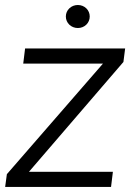

<svg xmlns="http://www.w3.org/2000/svg" viewBox="-33 -737 517 757"><path d="M-12.7 0H404.8L412.1 -59.6H81.1L453.6 -492.7L460.4 -545.9H65.9L58.6 -486.3H373L-5.9 -50.3ZM226.6 -671.9C226.6 -646.5 247.6 -626.5 273.9 -626.5C300.3 -626.5 320.8 -646.5 320.8 -671.9C320.8 -697.3 300.3 -717.3 273.9 -717.3C247.6 -717.3 226.6 -697.3 226.6 -671.9Z"/></svg>

Font: Guggenheim Sans Display Light
Style: Italic
Weight: 300
Italic angle: -7°
Designer: Modified by Tom Baber under direction of Pentagram Design 2023
Foundry: rsms
Version: Version 1.001;Glyphs 3.1.2 (3151)